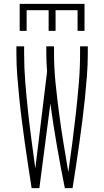

<svg xmlns="http://www.w3.org/2000/svg" viewBox="-20 -975 540 995"><path d="M82 -815V-955H418V-815H382V-922H268V-815H232V-922H118V-815ZM144 0Q135 -58 126 -116Q117 -174 109 -232Q101 -290 93.5 -348Q86 -406 80 -464.5Q74 -523 69.5 -581.5Q65 -640 65 -698V-735H105V-698Q105 -623 111 -548.5Q117 -474 125 -399.5Q133 -325 143 -250.5Q153 -176 163 -102L224 -604Q222 -627 221 -651Q220 -675 220 -698V-735H260V-698Q260 -621 268 -543.5Q276 -466 286 -389.5Q296 -313 308.5 -236.5Q321 -160 334 -83Q345 -160 355 -236.5Q365 -313 373.5 -390Q382 -467 388.5 -544Q395 -621 395 -698V-735H435V-698Q435 -640 430.5 -581.5Q426 -523 420 -464.5Q414 -406 406.5 -348Q399 -290 391 -232Q383 -174 374 -116Q365 -58 356 0H316Q294 -109 275 -218.5Q256 -328 241 -438L184 0Z"/></svg>

Font: Iosevka SS18 Extralight
Style: Regular
Weight: 200
Monospace: yes
Designer: Belleve Invis
Foundry: Belleve Invis
Version: Version 25.1.1; ttfautohint (v1.8.4)